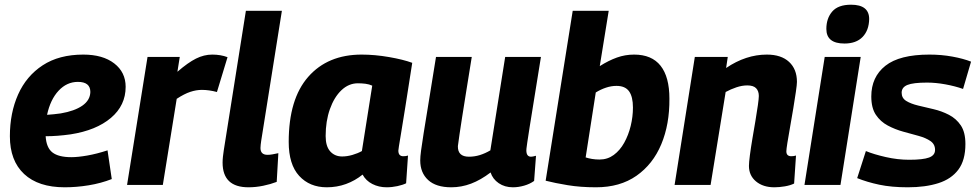

<svg xmlns="http://www.w3.org/2000/svg" viewBox="-20 -786 4160 816"><path d="M455 -25Q409 -7 357 1.5Q305 10 255 10Q143 10 82.5 -46.5Q22 -103 22 -207Q22 -306 57 -384.5Q92 -463 161.5 -508.5Q231 -554 334 -554Q417 -554 465.5 -516.5Q514 -479 514 -417Q514 -338 451.5 -285Q389 -232 280 -215Q223 -207 174 -207Q177 -158 203 -138Q229 -118 283 -118Q311 -118 351 -125Q391 -132 437 -147ZM311 -438Q264 -438 229 -400.5Q194 -363 180 -298Q194 -299 209 -300.5Q224 -302 238 -304Q297 -314 330 -337Q363 -360 364 -395Q364 -438 311 -438Z M744 -544 734 -481Q779 -520 813 -537Q847 -554 882 -554Q918 -554 947 -543L902 -395Q868 -404 838 -404Q814 -404 788.5 -395.5Q763 -387 731 -366L672 0H520L607 -544Z M1025 -740H1178L1090 -187Q1089 -179 1088 -171.5Q1087 -164 1087 -157Q1087 -128 1117 -128Q1127 -128 1138 -130Q1149 -132 1163 -135L1156 -13Q1130 -3 1098.5 3.5Q1067 10 1036 10Q926 10 926 -95Q926 -107 927.5 -120.5Q929 -134 931 -147Z M1623 10Q1590 10 1562.5 -4Q1535 -18 1521 -44Q1489 -18 1450.5 -4Q1412 10 1369 10Q1296 10 1251.5 -38.5Q1207 -87 1207 -183Q1207 -365 1290 -459.5Q1373 -554 1517 -554Q1573 -554 1633.5 -543.5Q1694 -533 1732 -519Q1714 -403 1702.5 -330.5Q1691 -258 1684.5 -219.5Q1678 -181 1675.5 -165Q1673 -149 1673 -146Q1673 -122 1694 -122Q1706 -122 1714 -125L1706 -7Q1692 0 1669 5Q1646 10 1623 10ZM1518 -144 1562 -422Q1549 -428 1533.5 -430Q1518 -432 1501 -432Q1462 -432 1431 -402.5Q1400 -373 1382 -322Q1364 -271 1364 -208Q1364 -164 1383.5 -142.5Q1403 -121 1434 -121Q1455 -121 1477.5 -127.5Q1500 -134 1518 -144Z M1898 10Q1833 10 1799.5 -21Q1766 -52 1766 -104Q1766 -120 1769.5 -146Q1773 -172 1780.5 -220Q1788 -268 1801 -346Q1814 -424 1833 -544H1985Q1970 -451 1960 -388.5Q1950 -326 1943.5 -284.5Q1937 -243 1933 -215.5Q1929 -188 1926 -165Q1925 -120 1973 -120Q1997 -120 2019.5 -127Q2042 -134 2064 -147L2127 -544H2279Q2261 -431 2249 -358Q2237 -285 2230.5 -243Q2224 -201 2221 -181Q2218 -161 2217.5 -155Q2217 -149 2217 -147Q2217 -120 2237 -120Q2240 -120 2245.5 -121Q2251 -122 2258 -124L2250 -17Q2232 -4 2207.5 3Q2183 10 2160 10Q2125 10 2099.5 -7.5Q2074 -25 2065 -53Q2023 -21 1982 -5.5Q1941 10 1898 10Z M2567 -740 2529 -505Q2567 -529 2602 -541.5Q2637 -554 2675 -554Q2750 -554 2787.5 -506.5Q2825 -459 2825 -367Q2826 -258 2790.5 -173Q2755 -88 2685 -39Q2615 10 2513 10Q2447 10 2392.5 1Q2338 -8 2299 -18L2414 -740ZM2600 -421Q2578 -421 2555.5 -413.5Q2533 -406 2512 -393L2469 -117Q2481 -113 2496 -110.5Q2511 -108 2528 -108Q2562 -108 2588.5 -127.5Q2615 -147 2633 -179.5Q2651 -212 2660.5 -251Q2670 -290 2670 -329Q2670 -375 2653.5 -398Q2637 -421 2600 -421Z M2933 -544H3073L3066 -497Q3150 -554 3239 -554Q3300 -554 3333.5 -523Q3367 -492 3367 -438Q3367 -427 3362.5 -396Q3358 -365 3351.5 -325.5Q3345 -286 3338 -247Q3331 -208 3326.5 -179.5Q3322 -151 3322 -143Q3322 -122 3343 -122Q3354 -122 3363 -125L3355 -6Q3339 2 3315.5 6Q3292 10 3271 10Q3223 10 3193 -15Q3163 -40 3163 -81Q3163 -95 3167 -126Q3171 -157 3177.5 -195.5Q3184 -234 3190.5 -272Q3197 -310 3201 -339Q3205 -368 3205 -378Q3205 -399 3193.5 -411Q3182 -423 3156 -423Q3134 -423 3110 -415Q3086 -407 3064 -395L3000 0H2847Z M3597 -766Q3674 -766 3674 -705Q3673 -657 3646 -629Q3619 -601 3569 -601Q3492 -601 3492 -663Q3492 -708 3517 -737Q3542 -766 3597 -766ZM3399 0 3485 -544H3638L3552 0Z M3623 -29 3660 -144Q3694 -130 3744.5 -118.5Q3795 -107 3844 -107Q3903 -107 3928.5 -116.5Q3954 -126 3954 -149Q3954 -173 3934.5 -186.5Q3915 -200 3884 -208.5Q3853 -217 3818.5 -226.5Q3784 -236 3753 -252.5Q3722 -269 3702.5 -298Q3683 -327 3683 -376Q3683 -459 3743 -506.5Q3803 -554 3930 -554Q3981 -554 4027.5 -545.5Q4074 -537 4107 -524L4073 -408Q4039 -420 3998 -427.5Q3957 -435 3920 -435Q3861 -435 3836.5 -425Q3812 -415 3812 -392Q3812 -369 3831.5 -357Q3851 -345 3882 -337.5Q3913 -330 3947.5 -322Q3982 -314 4013 -298Q4044 -282 4063.5 -253Q4083 -224 4083 -174Q4083 -105 4053 -65Q4023 -25 3968 -7.5Q3913 10 3838 10Q3769 10 3717 -1Q3665 -12 3623 -29Z"/></svg>

Font: Georama
Style: Bold Italic
Weight: 700
Italic angle: -9°
Designer: Jean-Baptiste Levee
Foundry: Production Type
Version: Version 1.000